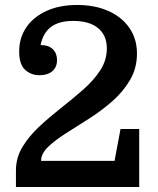

<svg xmlns="http://www.w3.org/2000/svg" viewBox="-20 -751 636 771"><path d="M145 -105H440L464 -233H539V0H44V-66Q44 -118 70.5 -161.5Q97 -205 138.5 -243.5Q180 -282 226.5 -318.5Q273 -355 314.5 -391.5Q356 -428 382.5 -468.5Q409 -509 409 -557Q409 -609 374 -638Q339 -667 274 -667Q217 -667 185 -643Q153 -619 143 -570Q175 -570 192 -553.5Q209 -537 209 -510Q209 -481 190 -465Q171 -449 139 -449Q104 -449 80.5 -471Q57 -493 57 -544Q57 -599 85.5 -641Q114 -683 166.5 -707Q219 -731 290 -731Q361 -731 415 -707Q469 -683 499.5 -639Q530 -595 530 -536Q530 -477 502 -429.5Q474 -382 430.5 -344Q387 -306 337.5 -274.5Q288 -243 244.5 -215.5Q201 -188 173 -161Q145 -134 145 -105Z"/></svg>

Font: Domine SemiBold
Style: Regular
Weight: 600
Designer: Pablo Impallari, Rodrigo Fuenzalida, Brenda Gallo
Foundry: Pablo Impallari, Rodrigo Fuenzalida, Brenda Gallo
Version: Version 2.000